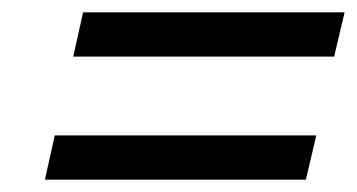

<svg xmlns="http://www.w3.org/2000/svg" viewBox="-20 -527 580 312"><path d="M99 -435 115 -507H540L523 -435ZM53 -235 69 -307H494L477 -235Z"/></svg>

Font: Instrument Sans Condensed Medium
Style: Italic
Weight: 500
Width: 3
Italic angle: -13°
Designer: Rodrigo Fuenzalida
Foundry: fragTYPE
Version: Version 1.000;gftools[0.9.28]